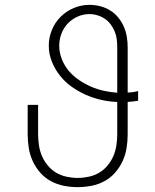

<svg xmlns="http://www.w3.org/2000/svg" viewBox="-20 -763 640 791"><path d="M300 8Q272 8 243.5 2.5Q215 -3 190 -16.5Q165 -30 146 -51.5Q127 -73 115 -99Q103 -125 98.5 -153.5Q94 -182 94 -210V-331H137V-210Q137 -187 140.5 -164Q144 -141 153 -120Q162 -99 177 -81Q192 -63 211.5 -51.5Q231 -40 254 -35Q277 -30 300 -30Q323 -30 346 -35Q369 -40 388.5 -51.5Q408 -63 423 -81Q438 -99 447 -120Q456 -141 459.5 -164Q463 -187 463 -210V-343Q430 -344 397 -351.5Q364 -359 333.5 -372.5Q303 -386 275.5 -405.5Q248 -425 227 -451.5Q206 -478 193.5 -509.5Q181 -541 181 -575Q181 -608 193.5 -639Q206 -670 229.5 -693.5Q253 -717 284 -730Q315 -743 348 -743Q371 -743 392.5 -737.5Q414 -732 433 -720.5Q452 -709 466.5 -691.5Q481 -674 490 -653.5Q499 -633 502.5 -611Q506 -589 506 -567V-382Q517 -382 527.5 -383.5Q538 -385 549 -388V-348Q538 -346 527.5 -345Q517 -344 506 -343V-210Q506 -182 501.5 -153.5Q497 -125 485 -99Q473 -73 454 -51.5Q435 -30 410 -16.5Q385 -3 356.5 2.5Q328 8 300 8ZM463 -381V-567Q463 -584 461 -601Q459 -618 452.5 -633.5Q446 -649 436 -662.5Q426 -676 412 -685.5Q398 -695 381.5 -700Q365 -705 348 -705Q323 -705 299.5 -694.5Q276 -684 259 -666Q242 -648 233 -624Q224 -600 224 -575Q224 -547 234.5 -520Q245 -493 263 -471.5Q281 -450 304.5 -434Q328 -418 354 -406.5Q380 -395 407.5 -389Q435 -383 463 -381Z"/></svg>

Font: Iosevka Etoile Extralight
Style: Regular
Weight: 200
Designer: Belleve Invis
Foundry: Belleve Invis
Version: Version 22.1.2; ttfautohint (v1.8.4)